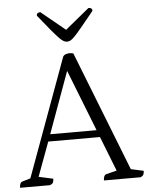

<svg xmlns="http://www.w3.org/2000/svg" viewBox="-59 -922 752 969"><g transform="rotate(-5 317.5 -437.0)"><path d="M3 0Q3 -27 19 -31L59 -43L277 -639Q281 -648 291.5 -651.5Q302 -655 310 -655Q320 -655 330 -652L568 -45L632 -31Q632 -19 628.5 -12Q625 -5 614 0H428Q428 -27 444 -31L496 -44L427 -220H165L101 -47L174 -31Q174 -19 170.5 -12Q167 -5 155 0ZM178 -256H413L291 -567ZM304 -714Q296 -714 287 -718.5Q278 -723 264 -737.5Q250 -752 226 -780.5Q202 -809 163 -858Q163 -874 182 -874L304 -774L426 -874Q445 -874 445 -858Q405 -809 381.5 -780.5Q358 -752 344 -737.5Q330 -723 321.5 -718.5Q313 -714 304 -714Z"/></g></svg>

Font: Petrona Light
Style: Regular
Weight: 300
Designer: Ringo R. Seeber
Foundry: Ringo R. Seeber
Version: Version 2.001; ttfautohint (v1.8.3)